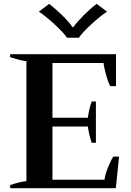

<svg xmlns="http://www.w3.org/2000/svg" viewBox="-20 -983 684 1003"><path d="M183 -922 237 -963Q269 -938 305.5 -902.5Q342 -867 359 -841H363Q381 -867 417 -903Q453 -939 485 -963L539 -922Q505 -900 458 -857Q411 -814 392 -786H330Q311 -814 264 -857Q217 -900 183 -922ZM602 -165 585 0H33V-16Q82 -33 118 -37V-663Q80 -669 33 -684V-700H586V-533H556Q546 -549 534.5 -590.5Q523 -632 521 -654H254V-368H439Q441 -385 446.5 -410Q452 -435 459 -453H481V-237H459Q452 -256 446.5 -280.5Q441 -305 439 -322H254V-44H526Q528 -68 544 -108Q560 -148 572 -165Z"/></svg>

Font: Trirong SemiBold
Style: Regular
Weight: 600
Designer: Katatrad Team
Foundry: CadsonDemak
Version: Version 1.001